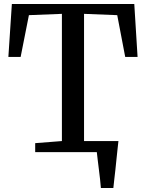

<svg xmlns="http://www.w3.org/2000/svg" viewBox="-20 -763 732 963"><path d="M373 -55.5H542V-27.5H373ZM486 180Q484.5 159.5 481.8 135.5Q479 111.5 476 87Q473 62.5 470.2 40Q467.5 17.5 465.5 -0.5L422.5 -55.5H574Q572 -35.5 569.2 -11.8Q566.5 12 564 37.5Q561.5 63 558.8 88.2Q556 113.5 553.2 137Q550.5 160.5 548.5 180ZM290.5 -55.5V-693.5L125 -687L83.5 -477.5H22L39.5 -743H653.5L670 -477.5H608L568 -687L401.5 -693.5V-55.5L537.5 -45V0H156.5V-45Z"/></svg>

Font: Merriweather 36pt
Style: Regular
Weight: 400
Designer: Eben Sorkin
Foundry: Eben Sorkin
Version: Version 2.100